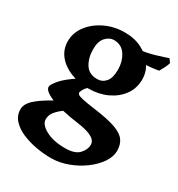

<svg xmlns="http://www.w3.org/2000/svg" viewBox="-162 -549 817 882"><g transform="rotate(30 247.0 -108.0)"><path d="M484.9 46.4Q484.9 77.1 463.4 108.9Q441.9 140.6 406 167.2Q370.1 193.8 325.9 210.2Q281.7 226.6 236.3 226.6Q199.2 226.6 158.9 219.5Q118.7 212.4 83.5 197.5Q48.3 182.6 26.4 158.7Q4.4 134.8 4.4 101.1Q4.4 84 16.6 66.2Q28.8 48.3 61 25.4Q93.3 2.4 152.8 -28.3Q152.8 -28.3 167.2 -27.3Q181.6 -26.4 196.3 -23.2Q210.9 -20 212.4 -13.7Q172.4 12.2 154.5 30Q136.7 47.9 132.3 60.3Q127.9 72.8 127.9 83Q127.9 111.3 168.2 133.1Q208.5 154.8 271 154.8Q322.3 154.8 344.2 131.6Q366.2 108.4 366.2 81.5Q366.2 71.3 358.9 60.8Q351.6 50.3 328.9 40.8Q306.2 31.2 259.8 24.9Q169.9 12.7 117.4 -8.5Q64.9 -29.8 64.9 -52.2Q64.9 -64 88.6 -91.6Q112.3 -119.1 165.5 -153.8L253.4 -161.6Q215.8 -133.8 207.8 -118.7Q199.7 -103.5 199.7 -99.6Q199.7 -94.7 204.6 -90.1Q209.5 -85.4 230.2 -80.6Q251 -75.7 298.3 -69.3Q372.1 -59.6 412.4 -45.4Q452.6 -31.2 468.8 -9.3Q484.9 12.7 484.9 46.4ZM493.7 -424.8Q491.7 -415.5 483.2 -398.2Q474.6 -380.9 467.8 -369.6Q442.9 -365.2 415.3 -363Q387.7 -360.8 348.6 -362.3L331.5 -406.7Q375 -410.6 417 -423.1Q459 -435.5 480 -443.4ZM420.9 -295.9Q420.9 -248.5 394.8 -212.6Q368.7 -176.8 325 -156.5Q281.2 -136.2 228.5 -136.2Q174.3 -136.2 130.9 -153.8Q87.4 -171.4 62 -203.4Q36.6 -235.4 36.6 -277.8Q36.6 -323.2 65.4 -360.8Q94.2 -398.4 141.6 -420.9Q189 -443.4 244.6 -443.4Q296.4 -443.4 335.9 -423.1Q375.5 -402.8 398.2 -369.4Q420.9 -335.9 420.9 -295.9ZM301.8 -277.3Q301.8 -322.8 280.3 -355.5Q258.8 -388.2 217.8 -388.2Q195.3 -388.2 175.5 -367.4Q155.8 -346.7 155.8 -304.2Q155.8 -258.8 175.8 -226.3Q195.8 -193.8 239.7 -193.8Q266.6 -193.8 284.2 -214.1Q301.8 -234.4 301.8 -277.3Z"/></g></svg>

Font: Namdhinggo ExtraBold
Style: Regular
Weight: 800
Designer: Victor Gaultney
Foundry: SIL International
Version: Version 3.001